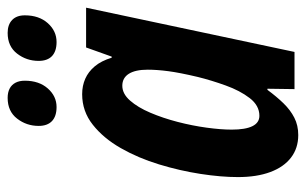

<svg xmlns="http://www.w3.org/2000/svg" viewBox="-169 -621 800 502"><g transform="rotate(-90 231.0 -370.0)"><path d="M128.9 9.8Q94.7 9.8 70.1 -9Q45.4 -27.8 32.2 -63.2Q19 -98.6 19 -147.9Q19 -191.9 27.3 -245.8Q35.6 -299.8 52.2 -354.2Q68.8 -408.7 94.7 -454.1Q120.6 -499.5 155.8 -527.3Q190.9 -555.2 235.8 -555.2Q257.8 -555.2 276.1 -547.1Q294.4 -539.1 308.6 -522.2Q322.8 -505.4 331.1 -478H334L357.9 -544.9H461.9L346.2 0H249L250 -70.8H247.1Q229.5 -46.9 211.9 -28.8Q194.3 -10.7 174.3 -0.5Q154.3 9.8 128.9 9.8ZM179.2 -91.8Q206.1 -91.8 225.6 -117.2Q245.1 -142.6 258.5 -179.9Q272 -217.3 280.8 -252.9Q292 -300.3 295.9 -330.1Q299.8 -359.9 299.8 -383.8Q299.8 -416 289.1 -433.1Q278.3 -450.2 257.8 -450.2Q236.8 -450.2 219 -429.9Q201.2 -409.7 187.3 -377Q173.3 -344.2 163.3 -305.7Q153.3 -267.1 148.2 -229.7Q143.1 -192.4 143.1 -164.1Q143.1 -128.4 152.1 -110.1Q161.1 -91.8 179.2 -91.8ZM372.1 -622.1Q348.1 -622.1 335.4 -634Q322.8 -646 322.8 -668.9Q322.8 -700.7 341.8 -725.3Q360.8 -750 396 -750Q417.5 -750 429.7 -738.3Q441.9 -726.6 441.9 -705.1Q441.9 -668 421.4 -645Q400.9 -622.1 372.1 -622.1ZM202.1 -622.1Q178.2 -622.1 165.5 -634Q152.8 -646 152.8 -668.9Q152.8 -700.7 171.9 -725.3Q190.9 -750 226.1 -750Q240.2 -750 250.2 -744.9Q260.3 -739.7 265.6 -729.7Q271 -719.7 271 -705.1Q271 -668 250.7 -645Q230.5 -622.1 202.1 -622.1Z"/></g></svg>

Font: Open Sans Condensed
Style: Italic
Weight: 400
Width: 3
Italic angle: -12°
Designer: Monotype Design Team
Foundry: Monotype Imaging Inc.
Version: Version 3.000